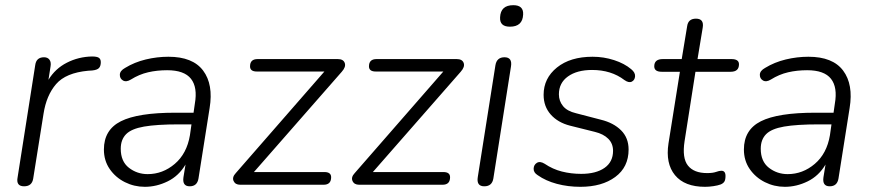

<svg xmlns="http://www.w3.org/2000/svg" viewBox="-20 -713 3369 741"><path d="M73 6Q41 6 48 -29L116 -462Q120 -492 150 -492Q164 -492 171 -482.5Q178 -473 175 -456L167 -405Q193 -448 238 -471Q283 -494 335 -495Q354 -495 361.5 -490Q369 -485 369 -473Q369 -458 362 -450.5Q355 -443 336 -441L320 -440Q234 -432 196.5 -388.5Q159 -345 148 -274L108 -23Q103 6 73 6Z M539 8Q498 8 462 -10Q426 -28 403.5 -60.5Q381 -93 381 -136Q381 -212 446.5 -245Q512 -278 656 -278H727L732 -313Q743 -376 717 -409Q691 -442 625 -442Q586 -442 551.5 -434Q517 -426 485 -406Q467 -395 454.5 -402.5Q442 -410 442.5 -425Q443 -440 463 -451Q499 -473 542.5 -483.5Q586 -494 630 -494Q724 -494 764 -440.5Q804 -387 789 -296L746 -24Q741 6 712 6Q683 6 688 -29L696 -78Q670 -34 627 -13Q584 8 539 8ZM550 -41Q608 -41 654.5 -80.5Q701 -120 713 -191L719 -233H670Q585 -233 536 -224.5Q487 -216 466.5 -195Q446 -174 446 -139Q446 -90 477.5 -65.5Q509 -41 550 -41Z M907 0Q888 0 881.5 -14.5Q875 -29 890 -45L1232 -437H971Q945 -437 945 -457Q945 -485 974 -485H1284Q1305 -485 1310.5 -470Q1316 -455 1299 -436L960 -49H1232Q1258 -49 1258 -29Q1258 0 1229 0Z M1366 0Q1347 0 1340.5 -14.5Q1334 -29 1349 -45L1691 -437H1430Q1404 -437 1404 -457Q1404 -485 1433 -485H1743Q1764 -485 1769.5 -470Q1775 -455 1758 -436L1419 -49H1691Q1717 -49 1717 -29Q1717 0 1688 0Z M1948 -610Q1908 -610 1910 -646Q1912 -693 1961 -693Q2001 -693 1999 -657Q1997 -610 1948 -610ZM1849 6Q1818 6 1824 -30L1892 -461Q1897 -492 1927 -492Q1958 -492 1952 -456L1884 -24Q1879 6 1849 6Z M2220 8Q2172 8 2129 -3.5Q2086 -15 2055 -37Q2039 -47 2039.5 -62Q2040 -77 2052 -84.5Q2064 -92 2082 -81Q2113 -60 2148.5 -51Q2184 -42 2223 -42Q2280 -42 2313 -65Q2346 -88 2346 -131Q2346 -159 2327.5 -177.5Q2309 -196 2276 -204L2180 -228Q2133 -240 2105.5 -271Q2078 -302 2078 -347Q2078 -411 2129.5 -452.5Q2181 -494 2267 -494Q2310 -494 2350 -481Q2390 -468 2416 -446Q2432 -433 2431 -418.5Q2430 -404 2418.5 -398Q2407 -392 2390 -404Q2339 -443 2265 -443Q2207 -443 2172 -418Q2137 -393 2137 -349Q2137 -323 2153 -303.5Q2169 -284 2203 -276L2299 -251Q2348 -239 2377 -210Q2406 -181 2406 -136Q2406 -68 2354.5 -30Q2303 8 2220 8Z M2701 8Q2622 8 2585 -37Q2548 -82 2560 -160L2604 -436H2534Q2505 -436 2505 -457Q2505 -485 2538 -485H2611L2632 -612Q2636 -641 2666 -641Q2698 -641 2692 -606L2672 -485H2803Q2832 -485 2832 -465Q2832 -436 2800 -436H2664L2622 -168Q2612 -103 2635 -74Q2658 -45 2709 -45Q2731 -45 2743.5 -49.5Q2756 -54 2764 -54Q2780 -54 2780 -34Q2780 -19 2775.5 -12Q2771 -5 2761 -1Q2750 3 2733 5.5Q2716 8 2701 8Z M3009 8Q2968 8 2932 -10Q2896 -28 2873.5 -60.5Q2851 -93 2851 -136Q2851 -212 2916.5 -245Q2982 -278 3126 -278H3197L3202 -313Q3213 -376 3187 -409Q3161 -442 3095 -442Q3056 -442 3021.5 -434Q2987 -426 2955 -406Q2937 -395 2924.5 -402.5Q2912 -410 2912.5 -425Q2913 -440 2933 -451Q2969 -473 3012.5 -483.5Q3056 -494 3100 -494Q3194 -494 3234 -440.5Q3274 -387 3259 -296L3216 -24Q3211 6 3182 6Q3153 6 3158 -29L3166 -78Q3140 -34 3097 -13Q3054 8 3009 8ZM3020 -41Q3078 -41 3124.5 -80.5Q3171 -120 3183 -191L3189 -233H3140Q3055 -233 3006 -224.5Q2957 -216 2936.5 -195Q2916 -174 2916 -139Q2916 -90 2947.5 -65.5Q2979 -41 3020 -41Z"/></svg>

Font: Nunito Light
Style: Italic
Weight: 300
Italic angle: -9°
Designer: Vernon Adams
Foundry: Vernon Adams
Version: Version 3.601; ttfautohint (v1.8.2.53-6de2)